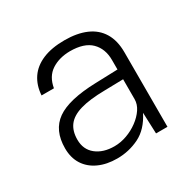

<svg xmlns="http://www.w3.org/2000/svg" viewBox="-124 -658 808 800"><g transform="rotate(-30 280.0 -258.5)"><path d="M223.5 10Q173 10 135 -7.5Q97 -25 76.2 -57.5Q55.5 -90 55.5 -135.5Q55.5 -222 113.2 -262.8Q171 -303.5 301.5 -307.5L409 -311V-356.5Q409 -411 376.2 -443.5Q343.5 -476 275 -476Q223 -475.5 186.2 -451.5Q149.5 -427.5 140.5 -375.5H81Q84 -422.5 107 -456.5Q130 -490.5 173.2 -508.8Q216.5 -527 278 -527Q338.5 -527 381.5 -508.5Q424.5 -490 447.2 -452.5Q470 -415 470 -359V0H415L411 -101.5Q379.5 -39 329.8 -14.5Q280 10 223.5 10ZM239 -40Q269 -40 298.8 -50.8Q328.5 -61.5 353.5 -80Q378.5 -98.5 393.8 -121.2Q409 -144 409 -168V-264L319 -262Q246.5 -261 202.5 -248.2Q158.5 -235.5 138.2 -209.2Q118 -183 118 -141Q118 -93.5 151.5 -66.8Q185 -40 239 -40Z"/></g></svg>

Font: Public Sans ExtraLight
Style: Regular
Weight: 250
Designer: The Public Sans Project Authors: Dan O. Williams and USWDS (Libre Franklin designed by Pablo Impallari and Rodrigo Fuenz
Version: Version 1.007